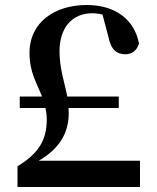

<svg xmlns="http://www.w3.org/2000/svg" viewBox="-20 -748 629 768"><path d="M50 0H540V-105H135C215 -152 255 -213 255 -296L254 -316H455V-362H249C238 -421 218 -473 218 -543C218 -635 267 -695 349 -695C363 -695 376 -693 390 -690L413 -603C424 -546 449 -531 482 -531C506 -531 527 -544 536 -574C518 -669 442 -728 327 -728C200 -728 98 -660 98 -536C98 -458 128 -414 148 -362H59V-316H162C165 -302 167 -286 167 -269C167 -187 133 -133 50 -83Z"/></svg>

Font: Noto Serif JP
Style: Bold
Weight: 700
Designer: Ryoko NISHIZUKA 西塚涼子 (kana & ideographs); Frank Grießhammer (Latin, Greek & Cyrillic); Wenlong ZHANG 张文龙 (bopomofo); San
Foundry: Adobe
Version: Version 2.001;hotconv 1.1.0;makeotfexe 2.6.0